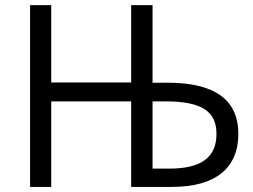

<svg xmlns="http://www.w3.org/2000/svg" viewBox="-20 -734 993 754"><path d="M495.1 0V-335.9H181.2V0H98.1V-713.9H181.2V-410.2H495.1V-713.9H579.1V-409.2H638.2C823.2 -409.2 916 -342.3 916 -208C916 -73.7 825.7 0 655.8 0ZM579.1 -335.9V-71.8H644C771.5 -71.8 830.1 -116.7 830.1 -208C830.1 -297.4 771.5 -335.9 628.9 -335.9Z"/></svg>

Font: OpenSansEmoji
Style: Regular
Weight: 400
Foundry: MorbZ
Version: Version 1.000;PS 001.000;hotconv 1.0.70;makeotf.lib2.5.58329